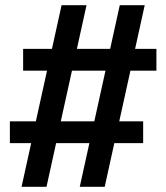

<svg xmlns="http://www.w3.org/2000/svg" viewBox="-20 -737 640 739"><path d="M63 -18 100 -186H18V-270H118L161 -465H69V-549H180L217 -717H313L276 -549H404L441 -717H537L500 -549H582V-465H482L439 -270H531V-186H420L383 -18H287L324 -186H196L159 -18ZM214 -270H343L386 -465H257Z"/></svg>

Font: Iosevka SS04 Medium Extended
Style: Regular
Weight: 500
Width: 7
Monospace: yes
Designer: Belleve Invis
Foundry: Belleve Invis
Version: Version 19.0.0; ttfautohint (v1.8.4)